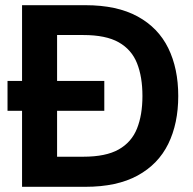

<svg xmlns="http://www.w3.org/2000/svg" viewBox="-20 -720 745 740"><path d="M9 -293V-408H382V-293ZM65 0V-700H309Q431 -700 510.5 -656.5Q590 -613 628.5 -534.5Q667 -456 667 -350Q667 -244 628.5 -165.5Q590 -87 510.5 -43.5Q431 0 309 0ZM200 -116H301Q388 -116 437.5 -144Q487 -172 508 -224.5Q529 -277 529 -350Q529 -424 508 -476.5Q487 -529 437.5 -557Q388 -585 301 -585H200Z"/></svg>

Font: DM Sans 9pt 36pt
Style: Bold
Weight: 700
Version: Version 4.004;gftools[0.9.30]